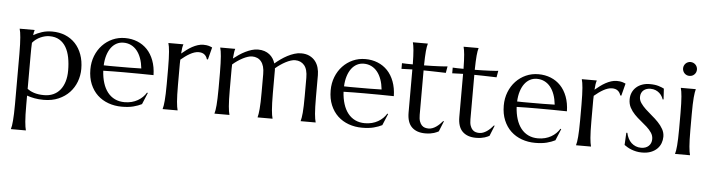

<svg xmlns="http://www.w3.org/2000/svg" viewBox="-53 -948 5347 1447"><g transform="rotate(5 2620.5 -225.0)"><path d="M75.2 -318.8Q75.2 -360.4 74 -391.4Q72.8 -422.4 71 -444.8Q69.3 -467.3 66.7 -482.4Q64 -497.6 61 -507.8V-509.8H173.8V-507.8Q171.4 -500.5 169.4 -491.2Q167.5 -481.9 166 -470.2Q194.8 -486.8 229.7 -498.3Q264.6 -509.8 307.1 -509.8Q361.3 -509.8 406 -491.5Q450.7 -473.1 482.7 -439Q514.6 -404.8 532.2 -356.4Q549.8 -308.1 549.8 -248Q549.8 -197.8 532.5 -151.4Q515.1 -105 481.7 -69.3Q448.2 -33.7 399.4 -12.5Q350.6 8.8 287.1 8.8Q249 8.8 217.8 2.9Q186.5 -2.9 160.2 -12.2V59.1Q160.2 100.6 161.1 131.6Q162.1 162.6 164.1 185.1Q166 207.5 168.5 222.7Q170.9 237.8 173.8 248V250H61V248Q64 237.8 66.7 222.7Q69.3 207.5 71 185.1Q72.8 162.6 74 131.6Q75.2 100.6 75.2 59.1ZM290 -473.1Q273.4 -473.1 256.1 -469Q238.8 -464.8 221.9 -457.3Q205.1 -449.7 189.7 -438.2Q174.3 -426.8 162.1 -412.1Q161.1 -393.6 160.6 -370.1Q160.2 -346.7 160.2 -318.8V-63Q169.9 -55.7 182.1 -49.3Q194.3 -43 209.7 -37.8Q225.1 -32.7 244.4 -29.8Q263.7 -26.9 287.1 -26.9Q325.2 -26.9 356 -40.5Q386.7 -54.2 408 -80.1Q429.2 -106 440.7 -143.1Q452.1 -180.2 452.1 -227.1Q452.1 -279.8 443.4 -325Q434.6 -370.1 415.3 -403.1Q396 -436 365.2 -454.6Q334.5 -473.1 290 -473.1Z M877.9 8.8Q823.7 8.8 776.4 -8.3Q729 -25.4 693.8 -58.3Q658.7 -91.3 638.4 -139.9Q618.2 -188.5 618.2 -251Q618.2 -306.2 636.7 -353.3Q655.3 -400.4 688 -435.1Q720.7 -469.7 764.4 -489.3Q808.1 -508.8 858.9 -508.8Q909.2 -508.8 952.1 -491.5Q995.1 -474.1 1026.6 -441.2Q1058.1 -408.2 1076.4 -359.6Q1094.7 -311 1096.2 -249Q1041 -250 985.8 -250.5Q930.7 -251 871.1 -251Q828.6 -251 788.3 -250.5Q748 -250 715.8 -249Q718.8 -198.2 731.7 -157.2Q744.6 -116.2 767.3 -87.2Q790 -58.1 822.5 -42.5Q855 -26.9 896 -26.9Q924.3 -26.9 949.5 -33.4Q974.6 -40 995.1 -51.8Q1015.6 -63.5 1031.7 -79.3Q1047.9 -95.2 1059.1 -113.8L1064.9 -110.8L1028.8 -23.9Q1002.4 -10.3 965.8 -0.7Q929.2 8.8 877.9 8.8ZM813 -289.1Q861.8 -289.1 910.9 -289.3Q960 -289.6 1000 -291Q995.6 -333.5 983.4 -367.2Q971.2 -400.9 952.1 -424.3Q933.1 -447.8 907.2 -460.4Q881.3 -473.1 850.1 -473.1Q821.8 -473.1 798.1 -460.7Q774.4 -448.2 756.8 -424.8Q739.3 -401.4 728.5 -367.4Q717.8 -333.5 715.8 -290Q737.8 -289.1 762.2 -289.1Q786.6 -289.1 813 -289.1Z M1201.2 -309.1Q1201.2 -350.6 1200 -381.6Q1198.7 -412.6 1197 -435.1Q1195.3 -457.5 1192.6 -472.7Q1189.9 -487.8 1187 -498V-500H1299.8V-498Q1295.9 -486.8 1293.2 -470.7Q1290.5 -454.6 1289.1 -429.2Q1307.1 -444.3 1326.7 -459Q1346.2 -473.6 1366.7 -484.9Q1387.2 -496.1 1408.4 -502.9Q1429.7 -509.8 1451.2 -509.8Q1464.4 -509.8 1474.1 -508.5Q1483.9 -507.3 1491.7 -505.1Q1499.5 -502.9 1505.9 -500.2Q1512.2 -497.6 1518.1 -495.1L1494.1 -401.9L1485.8 -403.8Q1480 -425.3 1463.9 -438.2Q1447.8 -451.2 1419.9 -451.2Q1404.8 -451.2 1388.2 -445.8Q1371.6 -440.4 1354.5 -430.9Q1337.4 -421.4 1320.3 -408.9Q1303.2 -396.5 1287.1 -382.8Q1286.1 -368.7 1286.1 -352.1Q1286.1 -335.4 1286.1 -316.9V-190.9Q1286.1 -149.4 1287.1 -118.4Q1288.1 -87.4 1290 -64.9Q1292 -42.5 1294.4 -27.3Q1296.9 -12.2 1299.8 -2V0H1187V-2Q1189.9 -12.2 1192.6 -27.3Q1195.3 -42.5 1197 -64.9Q1198.7 -87.4 1200 -118.4Q1201.2 -149.4 1201.2 -190.9Z M1918.9 -329.1Q1918.9 -361.3 1912.4 -384.8Q1905.8 -408.2 1893.3 -423.6Q1880.9 -439 1863.3 -446.5Q1845.7 -454.1 1824.2 -454.1Q1809.6 -454.1 1791.5 -448.2Q1773.4 -442.4 1754.2 -432.4Q1734.9 -422.4 1715.6 -409.2Q1696.3 -396 1679.2 -380.9Q1678.2 -365.2 1678.2 -347.4Q1678.2 -329.6 1678.2 -309.1V-190.9Q1678.2 -149.4 1679.2 -118.4Q1680.2 -87.4 1682.1 -64.9Q1684.1 -42.5 1686.5 -27.3Q1689 -12.2 1691.9 -2V0H1579.1V-2Q1582 -12.2 1584.7 -27.3Q1587.4 -42.5 1589.1 -64.9Q1590.8 -87.4 1592 -118.4Q1593.3 -149.4 1593.3 -190.9V-309.1Q1593.3 -350.6 1592 -381.6Q1590.8 -412.6 1589.1 -435.1Q1587.4 -457.5 1584.7 -472.7Q1582 -487.8 1579.1 -498V-500H1691.9V-498Q1688 -486.8 1685.8 -469.5Q1683.6 -452.1 1681.2 -425.8Q1700.7 -441.4 1723.1 -456.5Q1745.6 -471.7 1769.3 -483.4Q1793 -495.1 1816.9 -502.4Q1840.8 -509.8 1864.3 -509.8Q1892.1 -509.8 1913.6 -502.4Q1935.1 -495.1 1951.2 -482.4Q1967.3 -469.7 1978.3 -452.6Q1989.3 -435.5 1995.1 -416Q2015.1 -433.1 2038.8 -450Q2062.5 -466.8 2087.6 -480Q2112.8 -493.2 2138.9 -501.5Q2165 -509.8 2189.9 -509.8Q2228 -509.8 2254.6 -496.6Q2281.2 -483.4 2298.1 -461.9Q2314.9 -440.4 2322.5 -412.8Q2330.1 -385.3 2330.1 -356.9V-190.9Q2330.1 -149.4 2331.1 -118.4Q2332 -87.4 2334 -64.9Q2335.9 -42.5 2338.6 -27.3Q2341.3 -12.2 2344.2 -2V0H2231V-2Q2233.9 -12.2 2236.6 -27.3Q2239.3 -42.5 2241.2 -64.9Q2243.2 -87.4 2244.1 -118.4Q2245.1 -149.4 2245.1 -190.9V-329.1Q2245.1 -393.6 2219.2 -423.8Q2193.4 -454.1 2149.9 -454.1Q2134.8 -454.1 2116.5 -448.2Q2098.1 -442.4 2078.6 -432.1Q2059.1 -421.9 2039.6 -408.4Q2020 -395 2002.9 -379.9Q2003.9 -374 2003.9 -368.2Q2003.9 -362.3 2003.9 -356.9V-190.9Q2003.9 -149.4 2005.1 -118.4Q2006.3 -87.4 2008.1 -64.9Q2009.8 -42.5 2012.5 -27.3Q2015.1 -12.2 2018.1 -2V0H1905.3V-2Q1908.2 -12.2 1910.6 -27.3Q1913.1 -42.5 1915 -64.9Q1917 -87.4 1918 -118.4Q1918.9 -149.4 1918.9 -190.9Z M2695.8 8.8Q2641.6 8.8 2594.2 -8.3Q2546.9 -25.4 2511.7 -58.3Q2476.6 -91.3 2456.3 -139.9Q2436 -188.5 2436 -251Q2436 -306.2 2454.6 -353.3Q2473.1 -400.4 2505.9 -435.1Q2538.6 -469.7 2582.3 -489.3Q2626 -508.8 2676.8 -508.8Q2727.1 -508.8 2770 -491.5Q2813 -474.1 2844.5 -441.2Q2876 -408.2 2894.3 -359.6Q2912.6 -311 2914.1 -249Q2858.9 -250 2803.7 -250.5Q2748.5 -251 2689 -251Q2646.5 -251 2606.2 -250.5Q2565.9 -250 2533.7 -249Q2536.6 -198.2 2549.6 -157.2Q2562.5 -116.2 2585.2 -87.2Q2607.9 -58.1 2640.4 -42.5Q2672.9 -26.9 2713.9 -26.9Q2742.2 -26.9 2767.3 -33.4Q2792.5 -40 2813 -51.8Q2833.5 -63.5 2849.6 -79.3Q2865.7 -95.2 2877 -113.8L2882.8 -110.8L2846.7 -23.9Q2820.3 -10.3 2783.7 -0.7Q2747.1 8.8 2695.8 8.8ZM2630.9 -289.1Q2679.7 -289.1 2728.8 -289.3Q2777.8 -289.6 2817.9 -291Q2813.5 -333.5 2801.3 -367.2Q2789.1 -400.9 2770 -424.3Q2751 -447.8 2725.1 -460.4Q2699.2 -473.1 2668 -473.1Q2639.6 -473.1 2616 -460.7Q2592.3 -448.2 2574.7 -424.8Q2557.1 -401.4 2546.4 -367.4Q2535.6 -333.5 2533.7 -290Q2555.7 -289.1 2580.1 -289.1Q2604.5 -289.1 2630.9 -289.1Z M3195.8 -28.8Q3210.4 -28.8 3224.9 -34.2Q3239.3 -39.6 3252.7 -48.8Q3266.1 -58.1 3278.6 -70.1Q3291 -82 3301.8 -95.2L3306.6 -92.8L3274.9 -14.2Q3269 -11.2 3260.5 -7.1Q3252 -2.9 3240 0.7Q3228 4.4 3211.9 7.1Q3195.8 9.8 3173.8 9.8Q3108.4 9.8 3072 -25.6Q3035.6 -61 3035.6 -136.2V-461.9L2953.6 -459V-502Q2968.8 -501 2989.7 -500.5Q3010.7 -500 3035.6 -500Q3035.2 -534.7 3033.9 -561.3Q3032.7 -587.9 3031 -607.7Q3029.3 -627.4 3026.9 -641.1Q3024.4 -654.8 3022 -664.1V-666H3134.8V-664.1Q3131.8 -654.8 3129.4 -641.1Q3127 -627.4 3125.2 -607.9Q3123.5 -588.4 3122.3 -561.8Q3121.1 -535.2 3120.6 -500Q3151.4 -500.5 3180.9 -501.2Q3210.4 -502 3234.6 -503.2Q3258.8 -504.4 3275.6 -505.6Q3292.5 -506.8 3297.9 -507.8L3289.1 -458Q3264.2 -458.5 3236.8 -459.5Q3213.4 -460.4 3183.1 -460.9Q3152.8 -461.4 3120.6 -461.9V-126Q3120.6 -95.7 3127.2 -76.9Q3133.8 -58.1 3144.3 -47.4Q3154.8 -36.6 3168.2 -32.7Q3181.6 -28.8 3195.8 -28.8Z M3579.6 -28.8Q3594.2 -28.8 3608.6 -34.2Q3623 -39.6 3636.5 -48.8Q3649.9 -58.1 3662.4 -70.1Q3674.8 -82 3685.5 -95.2L3690.4 -92.8L3658.7 -14.2Q3652.8 -11.2 3644.3 -7.1Q3635.7 -2.9 3623.8 0.7Q3611.8 4.4 3595.7 7.1Q3579.6 9.8 3557.6 9.8Q3492.2 9.8 3455.8 -25.6Q3419.4 -61 3419.4 -136.2V-461.9L3337.4 -459V-502Q3352.5 -501 3373.5 -500.5Q3394.5 -500 3419.4 -500Q3418.9 -534.7 3417.7 -561.3Q3416.5 -587.9 3414.8 -607.7Q3413.1 -627.4 3410.6 -641.1Q3408.2 -654.8 3405.8 -664.1V-666H3518.6V-664.1Q3515.6 -654.8 3513.2 -641.1Q3510.7 -627.4 3509 -607.9Q3507.3 -588.4 3506.1 -561.8Q3504.9 -535.2 3504.4 -500Q3535.2 -500.5 3564.7 -501.2Q3594.2 -502 3618.4 -503.2Q3642.6 -504.4 3659.4 -505.6Q3676.3 -506.8 3681.6 -507.8L3672.9 -458Q3647.9 -458.5 3620.6 -459.5Q3597.2 -460.4 3566.9 -460.9Q3536.6 -461.4 3504.4 -461.9V-126Q3504.4 -95.7 3511 -76.9Q3517.6 -58.1 3528.1 -47.4Q3538.6 -36.6 3552 -32.7Q3565.4 -28.8 3579.6 -28.8Z M4005.4 8.8Q3951.2 8.8 3903.8 -8.3Q3856.4 -25.4 3821.3 -58.3Q3786.1 -91.3 3765.9 -139.9Q3745.6 -188.5 3745.6 -251Q3745.6 -306.2 3764.2 -353.3Q3782.7 -400.4 3815.4 -435.1Q3848.1 -469.7 3891.8 -489.3Q3935.5 -508.8 3986.3 -508.8Q4036.6 -508.8 4079.6 -491.5Q4122.6 -474.1 4154.1 -441.2Q4185.5 -408.2 4203.9 -359.6Q4222.2 -311 4223.6 -249Q4168.5 -250 4113.3 -250.5Q4058.1 -251 3998.5 -251Q3956.1 -251 3915.8 -250.5Q3875.5 -250 3843.3 -249Q3846.2 -198.2 3859.1 -157.2Q3872.1 -116.2 3894.8 -87.2Q3917.5 -58.1 3950 -42.5Q3982.4 -26.9 4023.4 -26.9Q4051.8 -26.9 4076.9 -33.4Q4102.1 -40 4122.6 -51.8Q4143.1 -63.5 4159.2 -79.3Q4175.3 -95.2 4186.5 -113.8L4192.4 -110.8L4156.2 -23.9Q4129.9 -10.3 4093.3 -0.7Q4056.6 8.8 4005.4 8.8ZM3940.4 -289.1Q3989.3 -289.1 4038.3 -289.3Q4087.4 -289.6 4127.4 -291Q4123 -333.5 4110.8 -367.2Q4098.6 -400.9 4079.6 -424.3Q4060.5 -447.8 4034.7 -460.4Q4008.8 -473.1 3977.5 -473.1Q3949.2 -473.1 3925.5 -460.7Q3901.9 -448.2 3884.3 -424.8Q3866.7 -401.4 3856 -367.4Q3845.2 -333.5 3843.3 -290Q3865.2 -289.1 3889.6 -289.1Q3914.1 -289.1 3940.4 -289.1Z M4328.6 -309.1Q4328.6 -350.6 4327.4 -381.6Q4326.2 -412.6 4324.5 -435.1Q4322.8 -457.5 4320.1 -472.7Q4317.4 -487.8 4314.5 -498V-500H4427.2V-498Q4423.3 -486.8 4420.7 -470.7Q4418 -454.6 4416.5 -429.2Q4434.6 -444.3 4454.1 -459Q4473.6 -473.6 4494.1 -484.9Q4514.6 -496.1 4535.9 -502.9Q4557.1 -509.8 4578.6 -509.8Q4591.8 -509.8 4601.6 -508.5Q4611.3 -507.3 4619.1 -505.1Q4627 -502.9 4633.3 -500.2Q4639.6 -497.6 4645.5 -495.1L4621.6 -401.9L4613.3 -403.8Q4607.4 -425.3 4591.3 -438.2Q4575.2 -451.2 4547.4 -451.2Q4532.2 -451.2 4515.6 -445.8Q4499 -440.4 4481.9 -430.9Q4464.8 -421.4 4447.8 -408.9Q4430.7 -396.5 4414.6 -382.8Q4413.6 -368.7 4413.6 -352.1Q4413.6 -335.4 4413.6 -316.9V-190.9Q4413.6 -149.4 4414.6 -118.4Q4415.5 -87.4 4417.5 -64.9Q4419.4 -42.5 4421.9 -27.3Q4424.3 -12.2 4427.2 -2V0H4314.5V-2Q4317.4 -12.2 4320.1 -27.3Q4322.8 -42.5 4324.5 -64.9Q4326.2 -87.4 4327.4 -118.4Q4328.6 -149.4 4328.6 -190.9Z M4941.4 -401.9 4934.6 -400.9Q4931.2 -412.1 4923.6 -424.8Q4916 -437.5 4904.1 -448.2Q4892.1 -459 4875.2 -466.1Q4858.4 -473.1 4836.4 -473.1Q4821.3 -473.1 4807.9 -468.8Q4794.4 -464.4 4784.4 -455.8Q4774.4 -447.3 4768.6 -434.6Q4762.7 -421.9 4762.7 -404.8Q4762.7 -380.9 4777.6 -359.1Q4792.5 -337.4 4814.9 -316.2Q4837.4 -294.9 4863.5 -273.4Q4889.6 -252 4912.1 -228.5Q4934.6 -205.1 4949.5 -178.5Q4964.4 -151.9 4964.4 -121.1Q4964.4 -96.2 4955.6 -72.5Q4946.8 -48.8 4928.5 -30.3Q4910.2 -11.7 4881.6 -0.2Q4853 11.2 4813.5 11.2Q4790 11.2 4769.8 6.8Q4749.5 2.4 4732.7 -4.2Q4715.8 -10.7 4702.4 -18.8Q4689 -26.9 4678.7 -34.2L4683.6 -127H4691.4Q4696.3 -104 4706.1 -85Q4715.8 -65.9 4730.2 -52.5Q4744.6 -39.1 4763.2 -31.5Q4781.7 -23.9 4803.7 -23.9Q4839.8 -23.9 4861.1 -43.9Q4882.3 -64 4882.3 -96.2Q4882.3 -122.1 4867.9 -143.8Q4853.5 -165.5 4831.5 -185.5Q4809.6 -205.6 4784.4 -225.6Q4759.3 -245.6 4737.3 -268.3Q4715.3 -291 4700.9 -318.1Q4686.5 -345.2 4686.5 -379.9Q4686.5 -408.2 4697 -431.9Q4707.5 -455.6 4726.3 -472.4Q4745.1 -489.3 4771 -498.5Q4796.9 -507.8 4827.6 -507.8Q4868.2 -507.8 4895.3 -499.3Q4922.4 -490.7 4936.5 -482.9Z M5077.6 -309.1Q5077.6 -350.6 5076.4 -381.6Q5075.2 -412.6 5073.5 -435.1Q5071.8 -457.5 5069.1 -472.7Q5066.4 -487.8 5063.5 -498V-500H5176.3V-498Q5173.3 -487.8 5170.9 -472.7Q5168.5 -457.5 5166.5 -435.1Q5164.6 -412.6 5163.6 -381.6Q5162.6 -350.6 5162.6 -309.1V-190.9Q5162.6 -149.4 5163.6 -118.4Q5164.6 -87.4 5166.5 -64.9Q5168.5 -42.5 5170.9 -27.3Q5173.3 -12.2 5176.3 -2V0H5063.5V-2Q5066.4 -12.2 5069.1 -27.3Q5071.8 -42.5 5073.5 -64.9Q5075.2 -87.4 5076.4 -118.4Q5077.6 -149.4 5077.6 -190.9ZM5067.4 -647.9Q5067.4 -658.7 5071.5 -668.2Q5075.7 -677.7 5082.5 -684.8Q5089.4 -691.9 5098.9 -696Q5108.4 -700.2 5119.6 -700.2Q5130.9 -700.2 5140.4 -696Q5149.9 -691.9 5157 -684.8Q5164.1 -677.7 5168.2 -668.2Q5172.4 -658.7 5172.4 -647.9Q5172.4 -625.5 5157.2 -610.4Q5142.1 -595.2 5119.6 -595.2Q5108.4 -595.2 5098.9 -599.4Q5089.4 -603.5 5082.5 -610.6Q5075.7 -617.7 5071.5 -627.2Q5067.4 -636.7 5067.4 -647.9Z"/></g></svg>

Font: Marcellus
Style: Regular
Weight: 400
Designer: Astigmatic (AOETI)
Foundry: Astigmatic (AOETI)
Version: Version 1.000